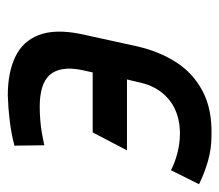

<svg xmlns="http://www.w3.org/2000/svg" viewBox="-55 -496 563 493"><g transform="rotate(90 226.5 -249.5)"><path d="M320 -206 366 -294H184L191 -323Q198 -358 216.5 -382Q235 -406 262 -418Q289 -430 323 -430Q348 -430 373 -423.5Q398 -417 417 -407L453 -479Q425 -493 393.5 -502Q362 -511 329 -511Q261 -513 214.5 -488.5Q168 -464 140 -420.5Q112 -377 99 -320L67 -174Q54 -109 70 -67.5Q86 -26 126.5 -7Q167 12 225 12Q258 11 290.5 7Q323 3 354 -5L353 -82Q353 -82 344.5 -80Q336 -78 321.5 -75.5Q307 -73 289.5 -71.5Q272 -70 254 -70Q226 -70 205.5 -76Q185 -82 173 -95Q161 -108 157.5 -129Q154 -150 160 -179L166 -206Z"/></g></svg>

Font: Advent Pro SemiBold
Style: Italic
Weight: 600
Italic angle: -12°
Version: Version 3.000